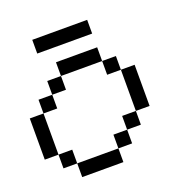

<svg xmlns="http://www.w3.org/2000/svg" viewBox="-136 -890 965 1011"><g transform="rotate(-20 346.0 -384.5)"><path d="M153.8 -692.3V-769.2H461.5V-692.3ZM153.8 0V-76.9H384.6V0ZM76.9 -76.9V-153.8H153.8V-76.9ZM384.6 -76.9V-153.8H461.5V-76.9ZM461.5 -153.8V-230.8H538.5V-153.8ZM0 -153.8V-384.6H76.9V-153.8ZM76.9 -384.6V-461.5H153.8V-384.6ZM538.5 -230.8V-461.5H615.4V-230.8ZM153.8 -461.5V-538.5H230.8V-461.5ZM461.5 -461.5V-538.5H538.5V-461.5ZM230.8 -538.5V-615.4H461.5V-538.5Z"/></g></svg>

Font: Mintsoda - Lime Green 13x16
Style: Regular
Weight: 400
Designer: Mintsoda-15
Version: Version 1.0